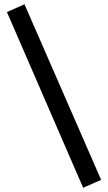

<svg xmlns="http://www.w3.org/2000/svg" viewBox="-20 -715 508 901"><path d="M370.2 166.2 12.5 -658.4 94.8 -695 454.5 128.8Z"/></svg>

Font: Faustina Light
Style: Regular
Weight: 300
Designer: Alfonso Garcia
Foundry: http://www.omnibus-type.com
Version: Version 1.200